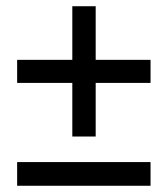

<svg xmlns="http://www.w3.org/2000/svg" viewBox="-20 -618 538 616"><path d="M35 -426H463V-352H35ZM212 -598H287V-180H212ZM35 -98H463V-22H35Z"/></svg>

Font: Alexandria Medium
Style: Regular
Weight: 500
Designer: Mohamed Gaber
Foundry: Kief Type Foundry
Version: Version 5.100